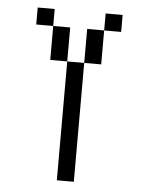

<svg xmlns="http://www.w3.org/2000/svg" viewBox="-48 -665 534 704"><g transform="rotate(5 219.0 -312.5)"><path d="M62.5 -625H125V-562.5H62.5ZM312.5 -625H375V-562.5H312.5ZM187.5 -562.5V-437.5H125V-562.5ZM250 -562.5H312.5V-437.5H250ZM187.5 -437.5H250V0H187.5Z"/></g></svg>

Font: Sudo
Style: Bold
Weight: 700
Monospace: yes
Designer: Jens Kutilek
Foundry: Jens Kutilek
Version: Version 0.040